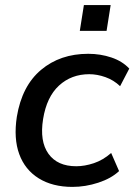

<svg xmlns="http://www.w3.org/2000/svg" viewBox="-20 -724 539 753"><path d="M264 9Q186 9 132 -24.5Q78 -58 55.5 -119.5Q33 -181 46 -266Q66 -387 141 -450Q216 -513 326 -513Q374 -513 417 -498.5Q460 -484 487 -455L451 -386Q426 -410 393.5 -421.5Q361 -433 330 -433Q260 -433 211.5 -388.5Q163 -344 149 -257Q135 -170 170 -121Q205 -72 279 -72Q312 -72 348 -84Q384 -96 416 -124L447 -53Q416 -24 365.5 -7.5Q315 9 264 9ZM293 -603 309 -704H414L398 -603Z"/></svg>

Font: Mulish ExtraLight SemiBold
Style: Italic
Weight: 600
Italic angle: -9°
Version: Version 3.603